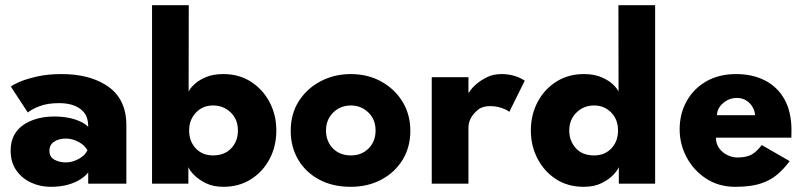

<svg xmlns="http://www.w3.org/2000/svg" viewBox="-20 -708 3112 740"><path d="M175 12Q135 12 99.8 -4.2Q64.5 -20.5 42.8 -51.5Q21 -82.5 21 -127.5Q21 -198 78.5 -232Q125 -259 190 -259Q234 -259 268.8 -247.8Q303.5 -236.5 320 -219Q320 -241.5 313.8 -257.8Q307.5 -274 290.5 -287.5Q260.5 -310.5 207.5 -310.5Q163.5 -310.5 133.2 -299Q103 -287.5 87 -274.5L22 -374Q28 -380.5 53.8 -391.8Q79.5 -403 121.2 -412.8Q163 -422.5 217.5 -422.5Q320 -422.5 387 -381Q467 -331.5 467 -226V0H320V-43.5Q310 -30 290.5 -17.2Q271 -4.5 242.2 3.8Q213.5 12 175 12ZM233.5 -82Q258 -82 282.5 -95Q307 -108 317 -128.5Q307 -148 283 -161Q259 -174 233.5 -174Q207.5 -174 189 -162.2Q170.5 -150.5 170.5 -126.5Q170.5 -103 189.8 -92.5Q209 -82 233.5 -82Z M841 12Q801.5 12 773 -2.2Q744.5 -16.5 727.8 -33.8Q711 -51 707 -62.5H706V0H566V-688H707.5L707 -355Q713 -368 729.5 -383.5Q746 -399 773.8 -410.8Q801.5 -422.5 841 -422.5Q901.5 -422.5 947.2 -393Q993 -363.5 1019 -314.2Q1045 -265 1045 -205Q1045 -144.5 1019 -95.2Q993 -46 947 -17Q901 12 841 12ZM801 -109Q845.5 -109 871.2 -136.5Q897 -164 897 -205Q897 -248 869 -274.8Q841 -301.5 801 -301.5Q761.5 -301.5 735.2 -274Q709 -246.5 709 -205Q709 -163.5 734.5 -136.2Q760 -109 801 -109Z M1331.5 12Q1262 12 1210 -16Q1158 -44 1129.2 -92.8Q1100.5 -141.5 1100.5 -204Q1100.5 -270 1132.2 -319Q1164 -368 1216.5 -395.2Q1269 -422.5 1331.5 -422.5Q1398 -422.5 1450 -393.5Q1502 -364.5 1531.8 -315.2Q1561.5 -266 1561.5 -204Q1561.5 -141 1531.8 -92.2Q1502 -43.5 1450 -15.8Q1398 12 1331.5 12ZM1332.5 -109Q1374 -109 1400.8 -136Q1427.5 -163 1427.5 -205Q1427.5 -248 1399.5 -274.8Q1371.5 -301.5 1332.5 -301.5Q1292 -301.5 1264.2 -274.2Q1236.5 -247 1236.5 -205Q1236.5 -163.5 1263 -136.2Q1289.5 -109 1332.5 -109Z M1785.5 0H1644V-410.5H1785.5V-351H1787Q1810.5 -388 1859 -411.5Q1882.5 -422.5 1913 -422.5Q1964 -422.5 2002.5 -397L1943 -277Q1929.5 -288 1901 -295.5Q1887.5 -299 1869.5 -299Q1842 -299 1825.5 -287.5Q1785.5 -256.5 1785.5 -216Z M2230 12Q2168 12 2122.2 -18Q2076.5 -48 2051.2 -97.5Q2026 -147 2026 -205Q2026 -265.5 2052 -314.8Q2078 -364 2124 -393.2Q2170 -422.5 2230 -422.5Q2269.5 -422.5 2297.2 -410.8Q2325 -399 2341.5 -383.5Q2358 -368 2364 -355L2363.5 -688H2505V0H2365V-62.5H2364Q2360.5 -52 2344.2 -34.5Q2328 -17 2299.2 -2.5Q2270.5 12 2230 12ZM2270 -109Q2310.5 -109 2336.2 -136Q2362 -163 2362 -205Q2362 -247.5 2335.5 -274.5Q2309 -301.5 2270 -301.5Q2229.5 -301.5 2201.8 -274.2Q2174 -247 2174 -205Q2174 -165.5 2199 -137.2Q2224 -109 2270 -109Z M2814 12Q2750 12 2701.8 -19.5Q2653.5 -51 2626.5 -101.5Q2599.5 -152 2599.5 -209.5Q2599.5 -270 2626.5 -318.2Q2653.5 -366.5 2702.2 -394.5Q2751 -422.5 2817 -422.5Q2880 -422.5 2928.2 -398Q2976.5 -373.5 3003.5 -325.2Q3030.5 -277 3030.5 -205Q3030.5 -191 3030 -177.5H2739.5Q2739.5 -152.5 2752.5 -135.5Q2765.5 -118.5 2784.5 -109.8Q2803.5 -101 2821 -101Q2854 -101 2874 -110.8Q2894 -120.5 2916 -149L3023.5 -87Q3001 -56.5 2974.8 -34.5Q2948.5 -12.5 2910.5 -0.2Q2872.5 12 2814 12ZM2890 -264Q2889.5 -280 2880.8 -295.2Q2872 -310.5 2856.5 -320.5Q2841 -330.5 2820 -330.5Q2789.5 -330.5 2766.5 -310.2Q2743.5 -290 2743.5 -264Z"/></svg>

Font: Lucymar Sans
Style: Bold
Weight: 700
Foundry: The League of Moveable Type (original font) / Main changes by Cristiano Sobral with portions from Mirco Monsees
Version: Version 2.001;August 30, 2020;FontCreator 13.0.0.2681 64-bit